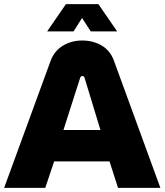

<svg xmlns="http://www.w3.org/2000/svg" viewBox="-20 -909 796 929"><path d="M0 0 225 -615Q243 -663 284.5 -688Q326 -713 378 -713Q430 -713 471.5 -689Q513 -665 531 -616L756 0H551L510 -128H242L199 0ZM287 -280H466L389 -533Q387 -541 378 -541Q371 -541 368 -533ZM208 -757 299 -889H456L547 -757H419L377 -822L336 -757Z"/></svg>

Font: MuseoModerno ExtraBold
Style: Regular
Weight: 800
Designer: Pablo Cosgaya, Héctor Gatti, Marcela Romero, and the Authors of The MuseoModerno Project.
Foundry: Omnibus-Type Team
Version: Version 1.001